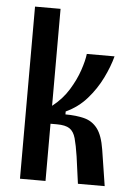

<svg xmlns="http://www.w3.org/2000/svg" viewBox="-51 -740 534 779"><g transform="rotate(5 215.5 -350.5)"><path d="M60 0V-701H164V-306Q205 -338 230.5 -379.5Q256 -421 269.5 -461Q283 -501 286 -528H399Q388 -486 365 -439Q342 -392 306.5 -351.5Q271 -311 221 -288V-276Q265 -276 298 -267.5Q331 -259 352 -231.5Q373 -204 382 -147L405 0H296L281 -110Q274 -156 266.5 -183Q259 -210 242 -221.5Q225 -233 190 -233H164V0Z"/></g></svg>

Font: Bricolage Grotesque 12pt Condensed Medium
Style: Regular
Weight: 500
Width: 3
Designer: Mathieu Triay
Foundry: Atelier Triay
Version: Version 1.001; ttfautohint (v1.8.4.7-5d5b);gftools[0.9.33.de